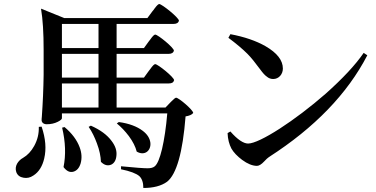

<svg xmlns="http://www.w3.org/2000/svg" viewBox="-20 -851 1868 955"><path d="M693 84C742 84 782 74 811 53C858 16 889 -93 903 -272C921 -275 934 -280 941 -289C941 -304 869 -365 856 -365C852 -365 845 -359 834 -348C831 -345 828 -342 826 -340L803 -316H560V-436H820C835 -436 843 -441 846 -452C846 -467 765 -532 752 -532C747 -532 739 -524 727 -507C724 -503 721 -500 720 -498L696 -465H560V-583H818C833 -583 842 -588 845 -599C845 -614 765 -679 752 -679C747 -679 739 -671 727 -654C724 -650 721 -647 720 -645L696 -612H560V-732H843C858 -732 867 -737 870 -748C870 -763 785 -831 772 -831C768 -831 760 -824 749 -809C745 -803 742 -799 739 -796L713 -761H300L184 -808C193 -755 197 -687 197 -603V-479C196 -409 193 -339 188 -269C187 -262 187 -257 187 -253C187 -242 197 -233 212 -233C233 -233 251 -237 267 -245C281 -252 288 -258 288 -263V-287H812C806 -216 797 -157 786 -110C775 -64 763 -35 750 -24C742 -17 730 -14 714 -14C696 -14 652 -17 582 -24V-9C627 0 658 12 673 25C686 37 693 57 693 84ZM146 22C173 5 191 -24 200 -63C211 -110 207 -162 187 -221L173 -220C174 -187 167 -156 150 -125C135 -98 117 -79 95 -66C82 -59 72 -49 65 -37C58 -24 56 -10 61 5C67 21 79 30 97 33C114 36 130 33 146 22ZM345 3C362 -2 374 -15 381 -38C388 -63 387 -90 376 -119C363 -154 338 -188 301 -219L289 -216C306 -145 308 -79 296 -20C311 0 327 8 345 3ZM533 -32C548 -39 557 -54 559 -76C562 -101 554 -125 535 -150C513 -180 479 -205 432 -226L421 -220C438 -195 451 -168 462 -138C475 -104 481 -73 482 -46C499 -29 516 -25 533 -32ZM660 -97C699 -74 732 -101 728 -141C725 -164 712 -184 689 -201C661 -222 622 -237 571 -244L561 -237C582 -220 602 -199 621 -174C641 -147 654 -121 660 -97ZM288 -436H470V-316H288ZM288 -583H470V-465H288ZM288 -732H470V-612H288Z M1258 -26C1268 -26 1280 -33 1294 -48C1304 -59 1312 -66 1318 -70C1545 -216 1708 -385 1807 -576L1789 -588C1747 -527 1684 -460 1600 -385C1448 -252 1271 -137 1214 -137C1191 -137 1161 -157 1126 -197L1112 -189C1113 -159 1120 -133 1131 -112C1142 -93 1160 -74 1184 -56C1211 -36 1236 -26 1258 -26ZM1339 -458C1367 -458 1387 -482 1387 -510C1387 -551 1358 -588 1301 -621C1254 -648 1195 -668 1126 -681L1116 -663C1155 -634 1187 -607 1211 -583C1228 -566 1249 -540 1274 -506C1287 -488 1298 -476 1307 -470C1316 -462 1327 -458 1339 -458Z"/></svg>

Font: AllPunType SemiBold
Style: Regular
Weight: 600
Version: 1.0